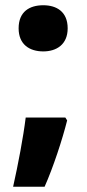

<svg xmlns="http://www.w3.org/2000/svg" viewBox="-20 -578 331 732"><path d="M51 -470C51 -408 93 -382 145 -382C195 -382 238 -408 238 -470C238 -534 195 -558 145 -558C93 -558 51 -534 51 -470ZM236 -119 229 -130H78C69 -56 49 49 30 134H150C183 60 218 -47 236 -119Z"/></svg>

Font: Noto Sans Arabic ExtBd
Style: Regular
Weight: 800
Designer: Monotype Design Team, Nadine Chahine, Nizar Qandah and Khaled Hosny
Foundry: Monotype Imaging Inc.
Version: Version 2.012